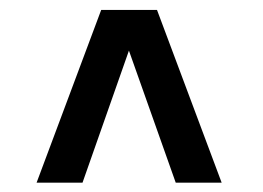

<svg xmlns="http://www.w3.org/2000/svg" viewBox="-20 -691 538 393"><path d="M187.1 -670.6H301.4L433.7 -317.1H339.7L243.9 -587.4L148.9 -317.1H54.9Z"/></svg>

Font: Teko Variable Light
Style: Regular
Weight: 300
Designer: Manushi Parikh, Jonny Pinhorn
Foundry: Indian Type Foundry
Version: Version 3.000